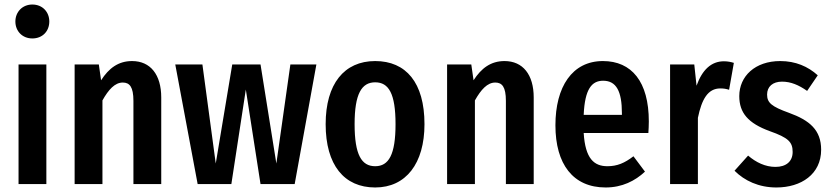

<svg xmlns="http://www.w3.org/2000/svg" viewBox="-20 -814 3673 849"><path d="M123 -794C79 -794 48 -761 48 -719C48 -676 79 -644 123 -644C168 -644 198 -676 198 -719C198 -761 168 -794 123 -794ZM185 -529H62V0H185Z M564 -544C503 -544 461 -512 427 -459L417 -529H310V0H433V-370C460 -418 488 -449 523 -449C553 -449 570 -430 570 -368V0H693V-383C693 -484 645 -544 564 -544Z M1379 -529H1264L1202 -91L1132 -529H1007L934 -91L875 -529H755L854 0H1003L1067 -418L1132 0H1283Z M1639 -544C1502 -544 1420 -443 1420 -265C1420 -84 1502 15 1639 15C1775 15 1857 -91 1857 -265C1857 -449 1775 -544 1639 -544ZM1639 -450C1699 -450 1729 -400 1729 -265C1729 -130 1699 -79 1639 -79C1579 -79 1548 -129 1548 -265C1548 -399 1579 -450 1639 -450Z M2211 -544C2150 -544 2108 -512 2074 -459L2064 -529H1957V0H2080V-370C2107 -418 2135 -449 2170 -449C2200 -449 2217 -430 2217 -368V0H2340V-383C2340 -484 2292 -544 2211 -544Z M2849 -277C2849 -453 2773 -544 2646 -544C2510 -544 2436 -430 2436 -260C2436 -88 2514 15 2658 15C2731 15 2788 -14 2832 -55L2781 -123C2742 -93 2709 -79 2666 -79C2607 -79 2568 -112 2561 -226H2847C2848 -240 2849 -260 2849 -277ZM2730 -306H2561C2566 -421 2597 -457 2647 -457C2705 -457 2730 -411 2730 -313Z M3181 -543C3125 -543 3085 -505 3060 -435L3050 -529H2943V0H3066V-293C3083 -375 3110 -423 3165 -423C3181 -423 3191 -421 3204 -417L3225 -536C3212 -540 3198 -543 3181 -543Z M3430 -544C3319 -544 3249 -477 3249 -389C3249 -315 3288 -269 3384 -234C3466 -205 3485 -186 3485 -142C3485 -100 3456 -76 3409 -76C3364 -76 3323 -96 3288 -126L3228 -59C3272 -15 3335 15 3413 15C3523 15 3611 -44 3611 -152C3611 -239 3560 -282 3469 -315C3391 -343 3372 -360 3372 -396C3372 -431 3397 -453 3438 -453C3477 -453 3512 -438 3549 -412L3596 -481C3553 -520 3498 -544 3430 -544Z"/></svg>

Font: Fira Sans Condensed Medium
Style: Regular
Weight: 500
Width: 3
Designer: Carrois Corporate & Edenspiekermann AG
Foundry: Carrois Corporate GbR & Edenspiekermann AG
Version: Version 4.202;PS 004.202;hotconv 1.0.88;makeotf.lib2.5.64775